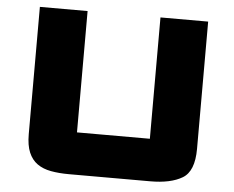

<svg xmlns="http://www.w3.org/2000/svg" viewBox="-51 -760 1007 827"><g transform="rotate(5 452.5 -346.5)"><path d="M88.6 -700H294.9V-175.4Q294.9 -175.4 294.9 -175.4Q294.9 -175.4 294.9 -175.4H610Q610 -175.4 610 -175.4Q610 -175.4 610 -175.4V-700H816.2V-149.7Q816.2 -52.7 766.1 -22.9Q716 7 627.8 7H276.1Q232.7 7 197.9 0.6Q163.2 -5.7 138.9 -22.9Q114.6 -40.1 101.6 -70.8Q88.6 -101.5 88.6 -149.7Z"/></g></svg>

Font: Science Gothic
Style: Regular
Weight: 400
Designer: Thomas Phinney, Vassil Kateliev, Brandon Buerkle
Foundry: Font Detective LLC
Version: Version 1.018